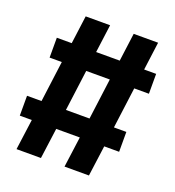

<svg xmlns="http://www.w3.org/2000/svg" viewBox="-124 -773 796 872"><g transform="rotate(20 273.5 -337.0)"><path d="M461 -442 435 -244H495V-148H423L403 0H285L305 -148H191L171 0H53L73 -148H15V-244H85L111 -442H52V-538H124L142 -674H260L242 -538H356L374 -674H492L474 -538H532V-442ZM343 -442H229L203 -244H317Z"/></g></svg>

Font: Wolseley Sans SemiBold
Style: Regular
Weight: 600
Designer: Carrois Corporate & Edenspiekermann AG
Foundry: Carrois Corporate GbR & Edenspiekermann AG
Version: Version 4.202